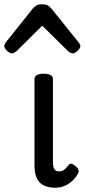

<svg xmlns="http://www.w3.org/2000/svg" viewBox="-67 -859 395 896"><path d="M191 17Q166 17 147.5 10.5Q129 4 117 -9Q105 -22 99.5 -42Q94 -62 94 -88V-489Q94 -502 104.5 -508.5Q115 -515 136 -515Q158 -515 169 -508.5Q180 -502 180 -489V-99Q180 -85 183.5 -76Q187 -67 193.5 -63Q200 -59 209 -59Q219 -59 226.5 -63Q234 -67 241 -74.5Q248 -82 256 -92Q262 -97 270.5 -93.5Q279 -90 289 -81Q296 -75 299 -66Q302 -57 297 -49Q286 -29 269.5 -14Q253 1 233 9Q213 17 191 17ZM-12 -610Q-22 -610 -34.5 -622Q-47 -634 -47 -644Q-47 -647 -46 -650Q-45 -653 -41 -660L86 -819Q92 -826 101.5 -832.5Q111 -839 130 -839Q149 -839 158 -832.5Q167 -826 173 -819L301 -660Q306 -653 307 -650Q308 -647 308 -644Q308 -634 295 -622Q282 -610 273 -610Q266 -610 260 -613.5Q254 -617 248 -623L130 -739L13 -623Q6 -617 0 -613.5Q-6 -610 -12 -610Z"/></svg>

Font: Playwrite IT Trad
Style: Regular
Weight: 400
Designer: Veronika Burian, José Scaglione
Foundry: TypeTogether
Version: Version 1.002